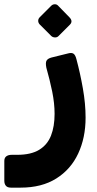

<svg xmlns="http://www.w3.org/2000/svg" viewBox="-68 -613 449 885"><path d="M-17.5 251.9Q-33.8 251.9 -40.9 243.2Q-48.1 234.6 -48.1 220.5V128.8Q-48.1 114.4 -38.9 107.5Q-29.6 100.6 -13.6 100.6H11.4Q74.5 100.6 112.4 77.6Q150.4 54.5 167 12.3Q183.6 -29.9 183.6 -88.1Q183.6 -137 172.6 -191Q161.5 -245 145.6 -301.1Q141 -324 146.6 -333.6Q152.1 -343.2 169.5 -347.9L246.7 -367Q262.4 -371.2 271.1 -365.3Q279.7 -359.4 284.7 -338.6Q301.5 -276.1 314 -205.5Q326.5 -134.9 326.5 -70.9Q326.5 21.8 292.4 94.8Q258.4 167.7 191.4 209.8Q124.5 251.9 26.6 251.9ZM201.4 -446.5Q194.9 -440 184.8 -440.5Q174.7 -441 167.9 -447.5L115.3 -500.1Q108.1 -507.6 108.1 -517.1Q108.1 -526.5 115.3 -533.6L167.9 -586.2Q174.7 -593.1 184.3 -593.4Q193.9 -593.7 200.4 -586.2L251.7 -533.6Q270 -515.1 254 -499.1Z"/></svg>

Font: Rubik Light
Style: Regular
Weight: 300
Designer: Hubert and Fischer
Foundry: Hubert and Fischer
Version: Version 2.300;gftools[0.9.30]